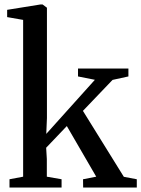

<svg xmlns="http://www.w3.org/2000/svg" viewBox="-20 -839 632 859"><path d="M22.5 0V-37L83.5 -48.5V-750L12 -762.5V-795L161 -819H170.5L190 -804.5V-311L187 -240L404.5 -482L329 -497V-532.5H554.5V-497L483.5 -481.5L351 -343L534 -48L592 -37V0H352L351.5 -37L410.5 -48.5L279 -275L186.5 -178L189.5 -127.5V-48.5L255.5 -37V0Z"/></svg>

Font: Merriweather 72pt Medium
Style: Regular
Weight: 500
Version: Version 2.100